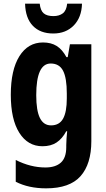

<svg xmlns="http://www.w3.org/2000/svg" viewBox="-20 -789 579 1049"><path d="M215 -557Q259 -557 289.5 -538Q320 -519 343 -477H350L362 -547H479V-18Q479 107 420 173.5Q361 240 232 240Q136 240 66 204V85Q147 126 228 126Q283 126 312.5 99.5Q342 73 342 15V4Q342 -11 343.5 -32.5Q345 -54 347 -72H342Q320 -31 289 -10.5Q258 10 212 10Q132 10 85.5 -63.5Q39 -137 39 -271Q39 -407 86 -482Q133 -557 215 -557ZM257 -442Q178 -442 178 -269Q178 -185 198 -144.5Q218 -104 259 -104Q304 -104 324.5 -140.5Q345 -177 345 -252V-278Q345 -363 324.5 -402.5Q304 -442 257 -442ZM428 -769Q426 -694 383 -650Q340 -606 271 -606Q200 -606 159.5 -648Q119 -690 117 -769H197Q201 -731 219 -716Q237 -701 272 -701Q303 -701 323 -716Q343 -731 347 -769Z"/></svg>

Font: Noto Sans Myanmar UI Condensed
Style: Bold
Weight: 700
Width: 3
Designer: Monotype Design Team
Foundry: Monotype Imaging Inc.
Version: Version 2.103; ttfautohint (v1.8.4.7-5d5b)